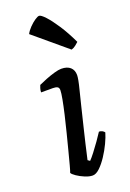

<svg xmlns="http://www.w3.org/2000/svg" viewBox="-146 -811 586 864"><g transform="rotate(-20 146.5 -379.0)"><path d="M142 0Q126 0 105.5 -8.5Q85 -17 69 -28Q53 -39 50 -46Q53 -53 60 -79Q67 -105 76.5 -142Q86 -179 96.5 -220Q107 -261 116 -300Q125 -339 130.5 -368.5Q136 -398 136 -411Q136 -423 128.5 -427Q121 -431 107 -431H51Q51 -441 54 -450.5Q57 -460 59 -464Q74 -471 95.5 -479.5Q117 -488 138 -494Q159 -500 172 -500Q200 -500 215 -486.5Q230 -473 230 -449Q230 -441 227 -424.5Q224 -408 217 -381Q210 -354 200 -312.5Q190 -271 175.5 -212Q161 -153 143 -73L153 -66Q163 -76 178 -95.5Q193 -115 209 -137.5Q225 -160 235 -176Q244 -176 251 -172Q258 -168 261 -163Q255 -142 242 -114.5Q229 -87 211.5 -60.5Q194 -34 176 -17Q158 0 142 0ZM246 -565 90 -696Q97 -710 111 -724.5Q125 -739 139 -748.5Q153 -758 160 -758Q169 -758 188.5 -737Q208 -716 233 -678Q258 -640 282 -589Q277 -584 267 -576Q257 -568 246 -565Z"/></g></svg>

Font: Texturina Medium
Style: Italic
Weight: 500
Italic angle: -11°
Designer: Guillermo Torres Carreño
Foundry: Omnibus-Type
Version: Version 1.002